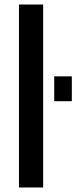

<svg xmlns="http://www.w3.org/2000/svg" viewBox="-20 -830 338 850"><path d="M64 0V-810H171V0ZM220 -382V-492H298V-382Z"/></svg>

Font: Oswald
Style: Regular
Weight: 400
Designer: Vernon Adams
Foundry: Vernon Adams
Version: Version 4.103; ttfautohint (v1.8.3)